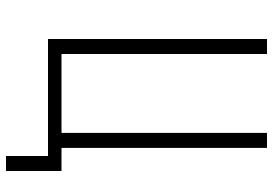

<svg xmlns="http://www.w3.org/2000/svg" viewBox="-155 -615 910 640"><g transform="rotate(90 300.0 -295.0)"><path d="M500 140H550V-45H473V-730H423V-45H160V-730H110V0H500Z"/></g></svg>

Font: JetBrains Mono Thin
Style: Regular
Weight: 100
Monospace: yes
Designer: Philipp Nurullin, Konstantin Bulenkov
Foundry: JetBrains
Version: Version 2.305